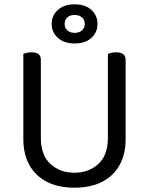

<svg xmlns="http://www.w3.org/2000/svg" viewBox="-20 -855 689 888"><path d="M324 13Q249 13 196 -14.5Q143 -42 115.5 -92.5Q88 -143 88 -210V-292H169V-217Q169 -137 213.5 -96.5Q258 -56 324 -56Q390 -56 434.5 -96.5Q479 -137 479 -217V-292H561V-210Q561 -143 533.5 -92.5Q506 -42 453 -14.5Q400 13 324 13ZM169 -251H88V-606Q93 -608 103.5 -610.5Q114 -613 126 -613Q148 -613 158.5 -604.5Q169 -596 169 -576ZM561 -251H479V-606Q484 -608 494.5 -610.5Q505 -613 517 -613Q539 -613 550 -604.5Q561 -596 561 -576ZM219 -744Q219 -783 247.5 -809Q276 -835 325 -835Q375 -835 403 -809Q431 -783 431 -744Q431 -706 403 -680Q375 -654 325 -654Q276 -654 247.5 -680Q219 -706 219 -744ZM279 -744Q279 -725 292 -714Q305 -703 325 -703Q345 -703 358.5 -714Q372 -725 372 -744Q372 -764 358.5 -775Q345 -786 325 -786Q305 -786 292 -775Q279 -764 279 -744Z"/></svg>

Font: Baloo Bhaina 2
Style: Regular
Weight: 400
Designer: Yesha Goshar, Manish Minz, Shuchita Grover and Ek Type
Foundry: Ek Type
Version: Version 1.700